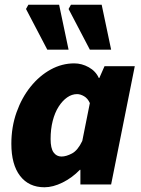

<svg xmlns="http://www.w3.org/2000/svg" viewBox="-20 -780 598 812"><path d="M168 12Q102 12 65 -36Q28 -84 28 -172Q28 -243 50 -305Q72 -367 109.5 -413.5Q147 -460 194.5 -486Q242 -512 294 -512Q326 -512 355.5 -495.5Q385 -479 398 -450H400L422 -500H550L450 0H320V-62H318Q285 -28 244.5 -8Q204 12 168 12ZM240 -118Q260 -118 284.5 -131Q309 -144 328 -184L360 -344Q351 -364 335.5 -373Q320 -382 306 -382Q284 -382 264 -368Q244 -354 228 -329Q212 -304 203 -269Q194 -234 194 -192Q194 -153 206.5 -135.5Q219 -118 240 -118ZM180 -570 90 -742 100 -760H230L270 -570ZM360 -570 270 -742 280 -760H410L450 -570Z"/></svg>

Font: Source Sans 3 ExtraLight Black
Style: Italic
Weight: 900
Italic angle: -11°
Version: Version 3.052;hotconv 1.1.0;makeotfexe 2.6.0